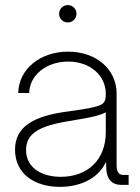

<svg xmlns="http://www.w3.org/2000/svg" viewBox="-20 -727 549 755"><path d="M215.3 7.8C307.6 7.8 372.1 -34.2 397 -91.3L397.9 -62C400.4 -21.5 420.9 0 456.5 0H485.8V-39.1H465.3C446.8 -39.1 438.5 -51.3 438.5 -79.1V-359.4C438.5 -455.1 357.9 -523.9 248 -523.9C136.7 -523.9 53.2 -454.1 51.8 -361.3H94.7C96.2 -431.2 162.1 -484.9 248 -484.9C333.5 -484.9 396 -431.2 396 -357.9C396 -324.2 387.7 -316.4 356 -307.6C326.7 -299.8 289.6 -294.4 243.2 -288.1C114.3 -271 39.1 -230 39.1 -138.7C39.1 -39.1 121.6 7.8 215.3 7.8ZM219.2 -31.7C142.1 -31.7 82.5 -68.4 82.5 -136.7C82.5 -201.2 131.8 -231.4 251.5 -251C320.8 -262.7 362.8 -268.6 396 -285.2V-207.5C396 -97.2 323.2 -31.7 219.2 -31.7ZM246.6 -638.7C265.6 -638.7 280.8 -653.8 280.8 -672.9C280.8 -691.9 265.6 -707 246.6 -707C227.5 -707 212.4 -691.9 212.4 -672.9C212.4 -653.8 227.5 -638.7 246.6 -638.7Z"/></svg>

Font: Raveo Display Display ExLight
Style: Regular
Weight: 200
Designer: Jakub Foglar, Rasmus Andersson (Inter)
Foundry: Jakubfoglar.com
Version: Version 1.100;Glyphs 3.2.3 (3260)